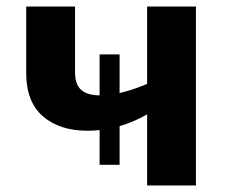

<svg xmlns="http://www.w3.org/2000/svg" viewBox="-20 -566 696 586"><path d="M578 -546V0H429V-217Q412 -207 390.5 -197.5Q369 -188 345 -181V-63H284V-169Q275 -168 266 -167.5Q257 -167 247 -167Q162 -167 111 -211Q60 -255 60 -343V-546H209V-346Q209 -308 228 -291.5Q247 -275 284 -275V-400H345V-282Q366 -287 387 -294Q408 -301 429 -310V-546Z"/></svg>

Font: Noto IKEA Latin
Style: Bold
Weight: 700
Designer: Monotype Design Team
Foundry: Monotype Imaging Inc.
Version: Version 1.0